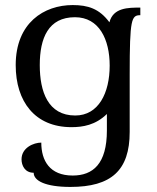

<svg xmlns="http://www.w3.org/2000/svg" viewBox="-20 -488 619 758"><path d="M262 14C307 14 357 6 402 -38V27C402 159 347 205 267 205C176 205 143 146 143 75C113 75 65 95 65 141C65 165 78 194 113 194C113 226 160 250 258 250C419 250 492 185 492 33V-195C492 -414 499 -428 534 -428V-458C486 -458 427 -458 412 -400C372 -454 327 -468 267 -468C154 -468 42 -398 42 -231C42 -87 118 14 262 14ZM277 -32C169 -32 137 -127 137 -231C137 -338 171 -420 276 -420C371 -420 413 -333 413 -229C413 -121 369 -32 277 -32Z"/></svg>

Font: Milonga
Style: Regular
Weight: 400
Designer: Pablo Impallari, Brenda Gallo, Rodrigo Fuenzalida
Foundry: Pablo Impallari, Brenda Gallo, Rodrigo Fuenzalida
Version: Version 1.000